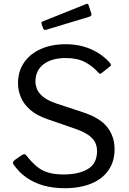

<svg xmlns="http://www.w3.org/2000/svg" viewBox="-20 -986 681 1016"><path d="M498.3 -603.9Q471.7 -634.8 430.9 -656.8Q390.1 -678.9 328.2 -678.9Q253.4 -678.9 210.4 -645.9Q167.5 -612.8 167.5 -554Q167.5 -537.7 174.8 -517Q182.1 -496.3 205.2 -476.2Q228.2 -456.1 273.5 -439.9L419.2 -391.8Q509.6 -362.3 547.9 -312.7Q586.3 -263.2 586.3 -196.3Q586.3 -131.7 554.2 -85.4Q522.1 -39.1 462.9 -14.6Q403.7 10 321.4 10Q261.4 10 210.4 -4.3Q159.4 -18.7 119.8 -46.5Q80.3 -74.3 51.9 -115.5Q47.4 -122.1 48.7 -127.7Q50.1 -133.2 57.9 -139.1L94.2 -164.4Q103.9 -170.5 109.3 -170.1Q114.6 -169.7 119.2 -163.8Q145.5 -130 171.9 -107.3Q198.2 -84.6 232.5 -73.7Q266.8 -62.8 316.7 -62.8Q396.3 -62.8 444.9 -91.6Q493.5 -120.4 493.5 -186.1Q493.5 -211.1 484 -231.4Q474.4 -251.7 450.4 -269.5Q426.4 -287.2 380.5 -303.8L229.2 -356.1Q173.6 -375.4 139.7 -405Q105.9 -434.6 90.6 -470.9Q75.3 -507.2 75.3 -544.7Q75.3 -608.3 107 -654.7Q138.7 -701 195.5 -726.5Q252.3 -752 328.2 -752Q378.8 -752 421.3 -739.9Q463.8 -727.9 499.6 -705.7Q535.3 -683.5 562 -652.7Q565.5 -648.6 566.9 -644Q568.3 -639.4 562 -634.3L516 -598.1Q511.2 -594.5 508.1 -596Q505 -597.5 498.3 -603.9ZM448.5 -959.6 463.1 -914.9Q467.5 -902.3 452.8 -897.4L224.2 -828.4Q217.7 -826.8 214.2 -828.4Q210.8 -829.9 208.2 -835.6L200.5 -858.3Q196.7 -869 204.9 -872.1L436.9 -965.1Q445.1 -968.2 448.5 -959.6Z"/></svg>

Font: Libre Franklin Thin
Style: Regular
Weight: 100
Designer: Pablo Impallari, Rodrigo Fuenzalida, Nhung Nguyen
Foundry: Impallari Type
Version: Version 3.000